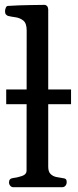

<svg xmlns="http://www.w3.org/2000/svg" viewBox="-20 -781 326 801"><path d="M35.6 0Q27.8 0 22.7 -6.1Q17.6 -12.2 17.6 -20Q17.6 -36.1 33.7 -38.1Q51.8 -40 71.3 -46.6Q90.8 -53.2 90.8 -69.3L91.3 -653.8Q91.3 -684.1 77.1 -695.3Q63 -706.5 44.4 -709Q25.9 -711.4 12.7 -714.8Q7.8 -717.3 4.4 -721.2Q1 -725.1 1 -734.4Q1 -740.2 3.9 -748Q6.8 -755.9 12.7 -756.3Q61.5 -759.3 103.5 -759.8Q145.5 -760.3 166.5 -760.7Q170.4 -760.7 175.3 -756.8Q180.2 -752.9 181.2 -741.2V-85.4Q181.2 -64.5 191.2 -54.9Q201.2 -45.4 215.1 -42.5Q229 -39.6 240.7 -38.1Q251 -37.1 254.6 -33.4Q258.3 -29.8 258.3 -21.5Q258.3 -12.7 253.2 -6.3Q248 0 239.3 0ZM5.9 -346.2V-407.7H276.4V-346.2Z"/></svg>

Font: Gelasio
Style: Regular
Weight: 400
Designer: Eben Sorkin
Foundry: Eben Sorkin
Version: Version 1.008